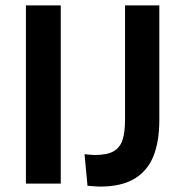

<svg xmlns="http://www.w3.org/2000/svg" viewBox="-20 -680 685 711"><path d="M76 0V-660H205V0ZM304 8 293 -109Q304 -108 314 -107Q324 -106 331 -106Q377 -106 401 -120Q425 -134 434 -162.5Q443 -191 443 -237V-660H570V-236Q570 -157 548.5 -102.5Q527 -48 478.5 -18.5Q430 11 350 11Q342 11 331.5 10Q321 9 304 8Z"/></svg>

Font: Bricolage Grotesque 17pt SemiBold
Style: Regular
Weight: 600
Version: Version 1.001;gftools[0.9.33.dev8+g029e19f]